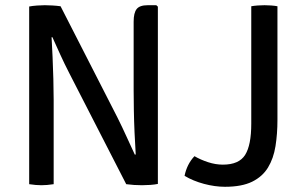

<svg xmlns="http://www.w3.org/2000/svg" viewBox="-20 -707 1164 737"><path d="M92 -682Q104.5 -684.5 122.5 -685.8Q140.5 -687 152 -687Q165 -687 181.5 -686Q198 -685 212.5 -683L186 -565L178 -564Q180 -530 181.8 -488.2Q183.5 -446.5 184.8 -403.8Q186 -361 186 -324V0Q173 2 161 3Q149 4 139 4Q129.5 4 117 3Q104.5 2 92 0ZM246 -426Q227 -463 211.2 -497.8Q195.5 -532.5 181 -564.5L134 -622L212.5 -683L430 -257.5Q449.5 -218.5 466.2 -181.5Q483 -144.5 497.5 -113.5L547.5 -61.5L464.5 0ZM586 -681.5V-1Q574 1.5 557 2.8Q540 4 525 4Q510.5 4 494.8 3Q479 2 464.5 0L492.5 -113L501 -114Q498.5 -153.5 496.5 -197.5Q494.5 -241.5 493.8 -284Q493 -326.5 493 -361V-624Q493 -657.5 504.5 -672.2Q516 -687 547 -687H580ZM726.5 -107.5Q749.5 -94 778.5 -84.5Q807.5 -75 835.5 -75Q897.5 -75 921 -112.5Q944.5 -150 944.5 -232V-683Q955.5 -685 969.5 -686Q983.5 -687 995.5 -687Q1007.5 -687 1021 -686Q1034.5 -685 1045 -683V-247Q1045 -193 1037.5 -146Q1030 -99 1008.8 -64Q987.5 -29 947.8 -9.5Q908 10 843.5 10Q805 10 763 -1.2Q721 -12.5 688.5 -32Q692.5 -53 702.2 -72.8Q712 -92.5 726.5 -107.5Z"/></svg>

Font: Signika Negative
Style: Regular
Weight: 400
Designer: Anna Giedry
Foundry: Anna Giedry
Version: Version 2.001